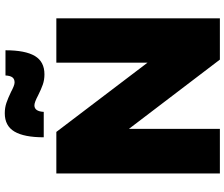

<svg xmlns="http://www.w3.org/2000/svg" viewBox="-90 -872 962 823"><g transform="rotate(-90 391.5 -461.0)"><path d="M534 -701H724V0H547L250 -390V0H59V-701H237L534 -310ZM484 -752Q460 -752 440 -759Q420 -766 394 -779Q364 -795 351 -795Q325 -795 323 -755H214Q214 -839 238.5 -880.5Q263 -922 317 -922Q341 -922 361.5 -915Q382 -908 409 -895Q420 -889 431 -884.5Q442 -880 449 -880Q464 -880 471 -889.5Q478 -899 479 -919H587Q587 -834 562.5 -793Q538 -752 484 -752Z"/></g></svg>

Font: Gontserrat ExtraBold
Style: Regular
Weight: 800
Designer: Julieta Ulanovsky
Foundry: Julieta Ulanovsky
Version: Version 6.001